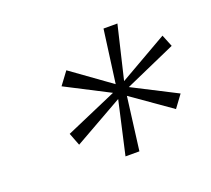

<svg xmlns="http://www.w3.org/2000/svg" viewBox="-75 -825 612 558"><g transform="rotate(-20 231.0 -546.5)"><path d="M226 -361 263 -525 111 -439 96 -478 255 -547 121 -616 150 -655 271 -568 293 -732H336L297 -568L447 -654L462 -617L304 -547L439 -478L411 -440L290 -525L269 -361Z"/></g></svg>

Font: DM Sans 17pt ExtraLight
Style: Italic
Weight: 250
Italic angle: -10°
Version: Version 4.004;gftools[0.9.30]